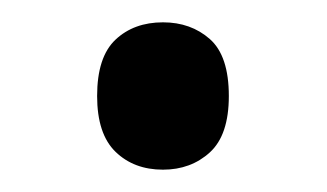

<svg xmlns="http://www.w3.org/2000/svg" viewBox="-20 -438 293 172"><path d="M67 -352Q67 -387 83.5 -402.5Q100 -418 126 -418Q151 -418 168 -403Q185 -388 185 -352Q185 -317 168 -301.5Q151 -286 126 -286Q100 -286 83.5 -302Q67 -318 67 -352Z"/></svg>

Font: Noto Sans Kannada SemiCondensed
Style: Regular
Weight: 400
Width: 4
Designer: Jelle Bosma - Monotype Design Team
Foundry: Monotype Imaging Inc.
Version: Version 2.005; ttfautohint (v1.8.4.7-5d5b)